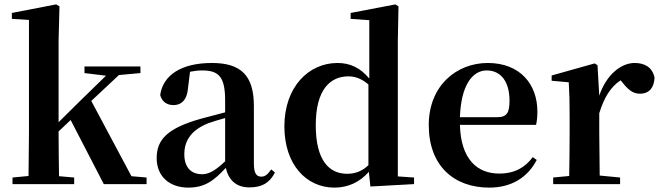

<svg xmlns="http://www.w3.org/2000/svg" viewBox="-20 -839 3006 875"><path d="M365 -506 463 -494 344 -378 247 -282V-651L251 -810L236 -819L34 -780V-753L112 -748V-235L110 -37L37 -30V0H318V-30L249 -36C248 -93 247 -182 247 -240L302 -292L453 0H648V-30L579 -36L396 -379L522 -497L620 -506V-536H365Z M1117 15C1173 15 1209 -5 1233 -53L1216 -67C1198 -41 1186 -34 1171 -34C1149 -34 1137 -48 1137 -95V-356C1137 -494 1079 -552 946 -552C805 -552 723 -496 710 -406C718 -376 740 -360 771 -360C805 -360 833 -382 837 -439L846 -512C866 -516 883 -518 901 -518C978 -518 1006 -488 1006 -381V-327L896 -298C744 -255 694 -204 694 -118C694 -34 754 16 838 16C914 16 955 -16 1009 -74C1022 -18 1056 15 1117 15ZM1006 -104C957 -57 928 -45 901 -45C852 -45 820 -75 820 -136C820 -203 857 -248 928 -277C948 -284 976 -293 1006 -301Z M1668 11 1867 0V-30L1793 -35V-653L1796 -810L1782 -819L1578 -780V-753L1663 -747V-481C1622 -530 1576 -552 1518 -552C1386 -552 1276 -442 1276 -263C1276 -90 1375 16 1504 16C1566 16 1620 -9 1661 -56ZM1659 -86C1629 -58 1598 -47 1562 -47C1480 -47 1419 -108 1419 -268C1419 -434 1487 -491 1568 -491C1599 -491 1629 -480 1659 -454Z M2210 16C2309 16 2384 -29 2426 -110L2408 -123C2373 -76 2326 -48 2255 -48C2155 -48 2080 -113 2076 -270H2423C2427 -288 2429 -306 2429 -331C2429 -455 2350 -552 2203 -552C2061 -552 1934 -449 1934 -269C1934 -84 2048 16 2210 16ZM2076 -305C2081 -452 2134 -518 2198 -518C2262 -518 2302 -468 2302 -380C2302 -326 2290 -305 2247 -305Z M2572 0H2806V-30L2713 -39L2711 -235V-323C2734 -398 2764 -443 2808 -473L2816 -464C2841 -432 2863 -412 2896 -412C2941 -412 2961 -442 2963 -485C2953 -534 2916 -552 2872 -552C2810 -552 2743 -498 2711 -403L2703 -542L2690 -550L2494 -495V-471L2572 -464C2575 -415 2576 -377 2576 -310V-235C2576 -180 2575 -95 2574 -37L2501 -30V0Z"/></svg>

Font: Noto Serif CJK HK
Style: Bold
Weight: 700
Designer: Ryoko NISHIZUKA 西塚涼子 (kana & ideographs); Frank Grießhammer (Latin, Greek & Cyrillic); Wenlong ZHANG 张文龙 (bopomofo); San
Foundry: Adobe
Version: Version 2.001;hotconv 1.1.0;makeotfexe 2.6.0